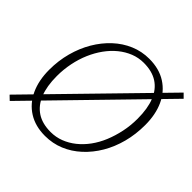

<svg xmlns="http://www.w3.org/2000/svg" viewBox="-175 -864 1053 1053"><g transform="rotate(45 351.0 -337.5)"><path d="M702 -667 36 16 11 -8 678 -691ZM308 15Q233 15 179 -19Q125 -53 96.5 -114.5Q68 -176 68 -258Q68 -329 85.5 -393.5Q103 -458 134.5 -511.5Q166 -565 209 -605Q252 -645 304 -667Q356 -689 414 -689Q491 -689 545 -654.5Q599 -620 627 -559Q655 -498 655 -416Q655 -344 638 -279.5Q621 -215 589.5 -161.5Q558 -108 514.5 -68Q471 -28 419 -6.5Q367 15 308 15ZM315 -22Q355 -22 391.5 -36Q428 -50 460 -75.5Q492 -101 518 -136.5Q544 -172 562 -215.5Q580 -259 590.5 -308.5Q601 -358 601 -411Q601 -490 579.5 -543.5Q558 -597 515.5 -624.5Q473 -652 408 -652Q368 -652 331.5 -637.5Q295 -623 263 -597Q231 -571 205 -535Q179 -499 160.5 -456Q142 -413 132 -364Q122 -315 122 -263Q122 -185 143.5 -131.5Q165 -78 207.5 -50Q250 -22 315 -22Z"/></g></svg>

Font: Source Serif 4 Light
Style: Italic
Weight: 300
Italic angle: -12°
Designer: Frank Grießhammer
Foundry: Adobe Systems Incorporated
Version: Version 4.004;hotconv 1.0.116;makeotfexe 2.5.65601